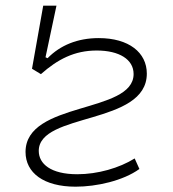

<svg xmlns="http://www.w3.org/2000/svg" viewBox="-20 -665 626 694"><path d="M253.4 9.8C329.1 9.8 425.3 -11.7 483.9 -54.2L466.8 -92.3C411.1 -57.6 333 -35.2 259.3 -35.2C163.6 -35.2 120.1 -72.8 120.1 -119.6C120.1 -259.3 510.7 -211.9 510.7 -398.9C510.7 -475.1 445.8 -527.3 336.9 -527.3C260.3 -527.3 197.8 -501.5 151.9 -454.6L144.5 -458L184.1 -644.5H136.2L95.7 -416.5L127.9 -397C188.5 -450.7 249 -482.4 329.6 -482.4C411.1 -482.4 462.9 -450.2 462.9 -397.5C462.9 -252.9 72.3 -300.3 72.3 -115.7C72.3 -40.5 137.7 9.8 253.4 9.8Z"/></svg>

Font: Cascadia Code PL ExtraLight
Style: Italic
Weight: 200
Italic angle: -10°
Monospace: yes
Designer: Aaron Bell
Foundry: Saja Typeworks
Version: Version 2404.023